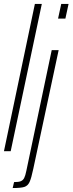

<svg xmlns="http://www.w3.org/2000/svg" viewBox="-20 -763 366 969"><path d="M0 0 156 -743H191L34 0ZM273 -669 289 -743H326L310 -669ZM113 99 241 -510H276L148 89Q138 137 129 156Q120 175 102.5 180.5Q85 186 44 186L51 156Q74 156 85 151.5Q96 147 102 135.5Q108 124 113 99Z"/></svg>

Font: Saira Ultra Condensed Thin
Style: Italic
Weight: 100
Width: 1
Italic angle: -12°
Designer: Hector Gatti with collaboration of the Omnibus-Type team
Foundry: Omnibus-Type
Version: Version 1.001; ttfautohint (v1.8)